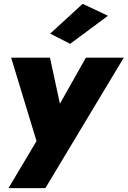

<svg xmlns="http://www.w3.org/2000/svg" viewBox="-20 -760 664 999"><path d="M624 -460H427L216 -86L321 -85L240 -460H38L170 -26L24 219H216ZM542 -678 410 -740 241 -585 345 -532Z"/></svg>

Font: Jost Black
Style: Italic
Weight: 900
Italic angle: -5°
Version: Version 3.710